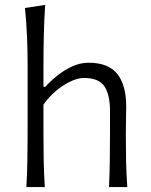

<svg xmlns="http://www.w3.org/2000/svg" viewBox="-20 -762 614 782"><path d="M87.5 0Q90.5 -55.5 91.5 -107Q92.5 -158.5 92.5 -219.5V-494Q92.5 -557 90 -615.5Q87.5 -674 81.5 -729.5L164 -742Q160 -681.5 158.5 -620.2Q157 -559 157 -494V-408.5H165Q183 -429.5 211 -452.2Q239 -475 272.5 -490.8Q306 -506.5 340.5 -506.5Q421.5 -506.5 457.8 -460.8Q494 -415 494 -328.5Q494 -296.5 493.2 -268.8Q492.5 -241 492.5 -219.5Q492.5 -158.5 493.5 -107Q494.5 -55.5 498.5 0H424Q426.5 -55.5 427.2 -106.8Q428 -158 428 -217V-310.5Q428 -377 405 -410.8Q382 -444.5 321.5 -444.5Q297 -444.5 267 -430.2Q237 -416 207.8 -391.5Q178.5 -367 157 -336V-217Q157 -158 158 -106.8Q159 -55.5 162.5 0Z"/></svg>

Font: Commissioner Flair Light
Style: Regular
Weight: 300
Designer: Kostas Bartsokas
Foundry: Kostas Bartsokas
Version: Version 1.000; ttfautohint (v1.8.3)